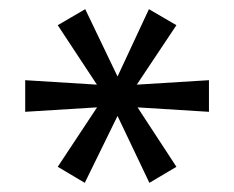

<svg xmlns="http://www.w3.org/2000/svg" viewBox="-20 -735 511 419"><path d="M165 -336 106 -371 194 -504 196 -501 35 -491V-560L196 -550L193 -548L106 -680L166 -715L237 -567H236L305 -715L365 -680L277 -548L274 -550L436 -560V-491L275 -501L278 -504L365 -371L306 -336L236 -483H237Z"/></svg>

Font: Nunito Sans 8pt
Style: Regular
Weight: 400
Version: Version 3.101;gftools[0.9.27]